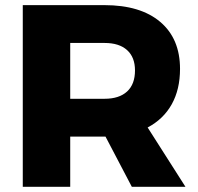

<svg xmlns="http://www.w3.org/2000/svg" viewBox="-20 -721 764 741"><path d="M488.8 0 387.2 -193.8H382.8H251V0H67.9V-701.2H382.8Q522 -701.2 598.4 -636.5Q674.8 -571.8 674.8 -455.1Q674.8 -376 642.8 -318.6Q610.8 -261.2 549.8 -229L695.8 0ZM251 -339.8H383.8Q439.9 -339.8 470.5 -367.9Q501 -396 501 -449.2Q501 -500 470.5 -527.6Q439.9 -555.2 383.8 -555.2H251Z"/></svg>

Font: Argentum Sans
Style: Bold
Weight: 700
Designer: Julieta Ulanovsky (Modified by Cristiano Sobral)
Foundry: Julieta Ulanovsky
Version: Version 1.000; ttfautohint (v1.5.65-e2d9)